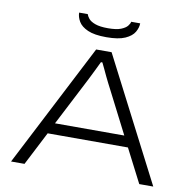

<svg xmlns="http://www.w3.org/2000/svg" viewBox="-92 -961 1052 1053"><g transform="rotate(10 434.0 -434.5)"><path d="M38 0 391 -686H477L830 0H752L656 -187H209L113 0ZM239 -248H625L505 -483Q498 -496 489 -514Q480 -532 470.5 -551.5Q461 -571 452.5 -590Q444 -609 437 -622H429Q418 -599 404.5 -571.5Q391 -544 379 -520Q367 -496 360 -483ZM434 -762Q367 -762 330 -778.5Q293 -795 278.5 -820Q264 -845 264 -869H312Q315 -858 326 -844.5Q337 -831 363 -821.5Q389 -812 434 -812Q481 -812 506 -822Q531 -832 541.5 -845Q552 -858 554 -869H604Q604 -845 589.5 -820Q575 -795 538 -778.5Q501 -762 434 -762Z"/></g></svg>

Font: Archivo Expanded ExtraLight
Style: Regular
Weight: 250
Width: 7
Designer: Hector Gatti
Foundry: Omnibus-Type
Version: Version 2.001